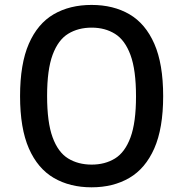

<svg xmlns="http://www.w3.org/2000/svg" viewBox="-20 -770 762 799"><path d="M361 9.5Q271 9.5 204 -29.5Q137 -68.5 100.2 -152.2Q63.5 -236 63.5 -370Q63.5 -504 100 -587.8Q136.5 -671.5 203.2 -710.5Q270 -749.5 361 -749.5Q452 -749.5 518.8 -710.5Q585.5 -671.5 622.2 -587.8Q659 -504 659 -370Q659 -236 622 -152.2Q585 -68.5 518 -29.5Q451 9.5 361 9.5ZM361.5 -85Q417 -85 458.5 -110.5Q500 -136 523 -198Q546 -260 546 -369Q546 -479 523 -541.2Q500 -603.5 458.5 -629.2Q417 -655 361.5 -655Q305.5 -655 263.8 -629.5Q222 -604 199 -542Q176 -480 176 -371Q176 -261 198.8 -198.8Q221.5 -136.5 263.2 -110.8Q305 -85 361.5 -85Z"/></svg>

Font: Encode Sans Expanded Expanded Medium
Style: Regular
Weight: 500
Width: 7
Designer: Multiple Designers
Foundry: Impallari Type
Version: Version 3.000; ttfautohint (v1.8.3) -l 8 -r 50 -G 200 -x 14 